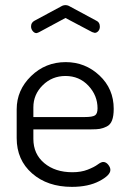

<svg xmlns="http://www.w3.org/2000/svg" viewBox="-20 -721 498 748"><path d="M235 -651 131 -595Q130 -595 128 -594Q124 -592 122 -592Q114 -592 107.5 -600Q101 -608 101 -618Q101 -633 114 -640L218 -696Q226 -701 235 -701Q244 -701 252 -696L356 -640Q369 -634 369 -617Q369 -607 363 -600Q357 -593 349 -593Q348 -593 339 -596ZM236 -479Q312 -479 367.5 -427Q423 -375 423 -297Q423 -269 416.5 -252Q410 -235 395.5 -228Q381 -221 369 -219Q357 -217 336 -217H110V-180Q110 -121 152.5 -85.5Q195 -50 262 -50Q296 -50 321.5 -60Q347 -70 360.5 -80Q374 -90 382 -90Q393 -90 401.5 -79.5Q410 -69 410 -59Q410 -38 367 -15.5Q324 7 260 7Q165 7 105 -45.5Q45 -98 45 -183V-295Q45 -370 101 -424.5Q157 -479 236 -479ZM110 -265H310Q340 -265 350 -271.5Q360 -278 360 -299Q360 -349 324.5 -387Q289 -425 235 -425Q183 -425 146.5 -389Q110 -353 110 -303Z"/></svg>

Font: Dosis
Style: Book
Weight: 400
Designer: EdgarTolentino, PabloImpallari, IginoMarini
Foundry: EdgarTolentino, PabloImpallari, IginoMarini
Version: Version 1.007